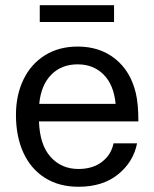

<svg xmlns="http://www.w3.org/2000/svg" viewBox="-20 -700 590 734"><path d="M414 -152H504Q490 -81 431.5 -33.5Q373 14 280 14Q206 14 152 -20Q98 -54 69.5 -116Q41 -178 41 -261Q41 -336 69.5 -395.5Q98 -455 151.5 -488.5Q205 -522 277 -522Q362 -522 420.5 -475Q479 -428 499 -345Q509 -304 509 -236H129Q132 -146 173.5 -100Q215 -54 280 -54Q334 -54 369.5 -81Q405 -108 414 -152ZM130 -303H422Q415 -376 376 -415Q337 -454 277 -454Q215 -454 176 -414.5Q137 -375 130 -303ZM132 -616V-680H416V-616Z"/></svg>

Font: CST
Style: Regular
Weight: 400
Version: Version 1.00